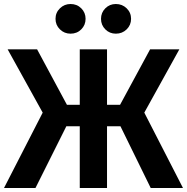

<svg xmlns="http://www.w3.org/2000/svg" viewBox="-24 -938 933 958"><path d="M328 -918Q360 -918 381.5 -896.5Q403 -875 403 -844Q403 -813 381.5 -791.5Q360 -770 328 -770Q297 -770 275 -791.5Q253 -813 253 -844Q253 -875 275 -896.5Q297 -918 328 -918ZM554 -918Q586 -918 608 -896.5Q630 -875 630 -844Q630 -813 608 -791.5Q586 -770 554 -770Q523 -770 501.5 -791.5Q480 -813 480 -844Q480 -875 501.5 -896.5Q523 -918 554 -918ZM871 -692 696 -376 889 0H728L577 -308H510V0H374V-308H307L153 0H-4L189 -376L14 -692H161L310 -415H374V-692H510V-415H575L725 -692Z"/></svg>

Font: FiraGO SemiBold
Style: Regular
Weight: 600
Designer: bBox Type
Foundry: bBox Type GmbH
Version: Version 1.001;PS 001.001;hotconv 1.0.88;makeotf.lib2.5.64775